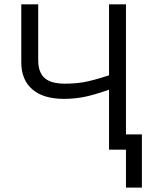

<svg xmlns="http://www.w3.org/2000/svg" viewBox="-20 -683 683 876"><path d="M554.7 -69.8H627.4V172.9H554.7V0H477.5V-273.9Q410.2 -250 365.2 -241Q320.3 -231.9 272 -231.9Q178.2 -231.9 127.7 -275.1Q77.1 -318.4 77.1 -399.4V-663.1H154.3V-408.7Q154.3 -353.5 183.1 -327.4Q211.9 -301.3 276.9 -301.3Q320.8 -301.3 360.8 -307.9Q400.9 -314.5 477.5 -339.4V-663.1H554.7Z"/></svg>

Font: Bpm'online Open Sans
Style: Regular
Weight: 400
Foundry: Ascender Corporation
Version: Version 1.10